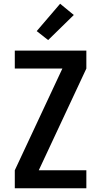

<svg xmlns="http://www.w3.org/2000/svg" viewBox="-20 -1005 540 1025"><path d="M59 0V-96L313 -639H59V-735H441V-639L187 -96H441V0ZM237 -791 176 -839 301 -985 374 -925Z"/></svg>

Font: Iosevka Fixed
Style: Bold
Weight: 700
Monospace: yes
Designer: Belleve Invis
Foundry: Belleve Invis
Version: Version 32.3.0